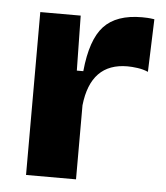

<svg xmlns="http://www.w3.org/2000/svg" viewBox="-44 -580 536 620"><g transform="rotate(5 223.5 -270.0)"><path d="M63 0V-528H194L197 -350H218Q228 -453 268.5 -496.5Q309 -540 392 -540Q400 -540 409.5 -539.5Q419 -539 432 -537L426 -366Q410 -373 391.5 -375.5Q373 -378 359 -378Q240 -378 225 -240V0Z"/></g></svg>

Font: Bricolage Grotesque 10pt ExtraBold
Style: Regular
Weight: 800
Designer: Mathieu Triay
Foundry: Atelier Triay
Version: Version 1.000; ttfautohint (v1.8.4.7-5d5b);gftools[0.9.32]